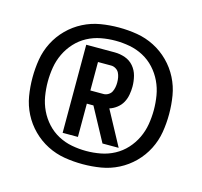

<svg xmlns="http://www.w3.org/2000/svg" viewBox="-75 -970 650 619"><g transform="rotate(15 250.0 -661.0)"><path d="M250 -433Q219 -433 189 -438Q159 -443 131.5 -457Q104 -471 82 -493Q60 -515 46 -542.5Q32 -570 27 -600Q22 -630 22 -661Q22 -692 27 -722Q32 -752 46 -779.5Q60 -807 82 -829Q104 -851 131.5 -865Q159 -879 189 -884Q219 -889 250 -889Q281 -889 311 -884Q341 -879 368.5 -865Q396 -851 418 -829Q440 -807 454 -779.5Q468 -752 473 -722Q478 -692 478 -661Q478 -630 473 -600Q468 -570 454 -542.5Q440 -515 418 -493Q396 -471 368.5 -457Q341 -443 311 -438Q281 -433 250 -433ZM250 -477Q274 -477 298 -481.5Q322 -486 343.5 -497.5Q365 -509 381.5 -527Q398 -545 408.5 -567Q419 -589 423 -613Q427 -637 427 -661Q427 -685 423 -709Q419 -733 408.5 -755Q398 -777 381.5 -795Q365 -813 343.5 -824.5Q322 -836 298 -840.5Q274 -845 250 -845Q226 -845 202 -840.5Q178 -836 156.5 -824.5Q135 -813 118.5 -795Q102 -777 91.5 -755Q81 -733 77 -709Q73 -685 73 -661Q73 -637 77 -613Q81 -589 91.5 -567Q102 -545 118.5 -527Q135 -509 156.5 -497.5Q178 -486 202 -481.5Q226 -477 250 -477ZM162 -514V-808H257Q275 -808 292 -802Q309 -796 320.5 -782.5Q332 -769 336.5 -751.5Q341 -734 341 -716Q341 -703 338.5 -689Q336 -675 329.5 -663Q323 -651 311.5 -642Q300 -633 287 -629L349 -514H295L235 -625H213V-514ZM213 -669H257Q265 -669 272.5 -673.5Q280 -678 283.5 -685Q287 -692 288.5 -700Q290 -708 290 -716Q290 -725 288.5 -733Q287 -741 283.5 -748Q280 -755 272.5 -759.5Q265 -764 257 -764H213Z"/></g></svg>

Font: Iosevka SS04
Style: Bold
Weight: 700
Monospace: yes
Designer: Belleve Invis
Foundry: Belleve Invis
Version: Version 19.0.0; ttfautohint (v1.8.4)